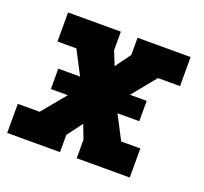

<svg xmlns="http://www.w3.org/2000/svg" viewBox="-96 -633 793 745"><g transform="rotate(20 300.0 -260.0)"><path d="M3 0V-120H93L174 -218H104V-302H194L143 -400H65V-520H283V-443L306 -386L352 -449V-520H571V-400H480L400 -302H469V-218H379L430 -120H509V0H290V-77L268 -134L221 -71V0Z"/></g></svg>

Font: Iosevka Etoile Heavy Oblique
Style: Regular
Weight: 900
Italic angle: -9°
Designer: Belleve Invis
Foundry: Belleve Invis
Version: Version 15.5.2; ttfautohint (v1.8.4)